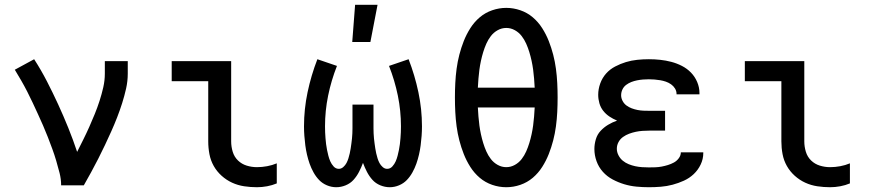

<svg xmlns="http://www.w3.org/2000/svg" viewBox="-20 -776 3640 804"><path d="M236 0Q236 -26 229.5 -51.5Q223 -77 215.5 -102.5Q208 -128 199 -152.5Q190 -177 180.5 -201.5Q171 -226 160.5 -250Q150 -274 139 -298Q128 -322 117 -345.5Q106 -369 94 -392.5Q82 -416 69 -438.5Q56 -461 42 -484L123 -528Q152 -483 176.5 -435.5Q201 -388 223.5 -339Q246 -290 266 -240.5Q286 -191 303 -140Q316 -166 329 -192Q342 -218 354 -245Q366 -272 377 -299Q388 -326 397 -354Q406 -382 412.5 -410.5Q419 -439 419 -468V-520H515V-468Q515 -436 508 -405Q501 -374 491.5 -344Q482 -314 470.5 -284.5Q459 -255 446 -226Q433 -197 419.5 -168.5Q406 -140 391.5 -111.5Q377 -83 362 -55.5Q347 -28 331 0Z M1056 8Q1029 8 1002.5 4Q976 0 952 -11Q928 -22 908 -40Q888 -58 875 -81Q862 -104 857 -130.5Q852 -157 852 -184V-436H699V-520H948V-184Q948 -162 954.5 -140.5Q961 -119 976.5 -104Q992 -89 1013 -82.5Q1034 -76 1056 -76Q1077 -76 1098.5 -80Q1120 -84 1139 -92V-8Q1120 0 1098.5 4Q1077 8 1056 8Z M1388 8Q1368 8 1349 0Q1330 -8 1316.5 -22Q1303 -36 1293 -54Q1283 -72 1276.5 -90.5Q1270 -109 1265.5 -128.5Q1261 -148 1258.5 -167.5Q1256 -187 1254.5 -207Q1253 -227 1253 -247Q1253 -319 1268 -390Q1283 -461 1309 -528L1391 -500Q1367 -439 1354 -375.5Q1341 -312 1341 -247Q1341 -234 1341.5 -222Q1342 -210 1343 -197.5Q1344 -185 1345.5 -172.5Q1347 -160 1349.5 -148Q1352 -136 1355 -124Q1358 -112 1363 -100.5Q1368 -89 1377 -79Q1386 -69 1399 -69Q1409 -69 1417.5 -76.5Q1426 -84 1431 -93.5Q1436 -103 1439 -113Q1442 -123 1444.5 -133.5Q1447 -144 1448.5 -154.5Q1450 -165 1451.5 -175.5Q1453 -186 1454 -196.5Q1455 -207 1455.5 -217.5Q1456 -228 1456 -238.5Q1456 -249 1456 -260V-338H1544V-260Q1544 -249 1544 -238.5Q1544 -228 1544.5 -217.5Q1545 -207 1546 -196.5Q1547 -186 1548.5 -175.5Q1550 -165 1551.5 -154.5Q1553 -144 1555.5 -133.5Q1558 -123 1561 -113Q1564 -103 1569 -93.5Q1574 -84 1582.5 -76.5Q1591 -69 1601 -69Q1614 -69 1623 -79Q1632 -89 1637 -100.5Q1642 -112 1645 -124Q1648 -136 1650.5 -148Q1653 -160 1654.5 -172.5Q1656 -185 1657 -197.5Q1658 -210 1658.5 -222Q1659 -234 1659 -247Q1659 -312 1646 -375.5Q1633 -439 1609 -500L1691 -528Q1717 -461 1732 -390Q1747 -319 1747 -247Q1747 -227 1745.5 -207Q1744 -187 1741.5 -167.5Q1739 -148 1734.5 -128.5Q1730 -109 1723.5 -90.5Q1717 -72 1707 -54Q1697 -36 1683.5 -22Q1670 -8 1651 0Q1632 8 1612 8Q1592 8 1572.5 0Q1553 -8 1539.5 -23Q1526 -38 1516.5 -56.5Q1507 -75 1500 -94Q1493 -75 1483.5 -56.5Q1474 -38 1460.5 -23Q1447 -8 1427.5 0Q1408 8 1388 8ZM1455 -600 1467 -756H1561L1531 -600Z M2100 8Q2070 8 2041 -2Q2012 -12 1989 -31.5Q1966 -51 1949.5 -77Q1933 -103 1922 -131Q1911 -159 1903.5 -188Q1896 -217 1892 -247Q1888 -277 1886.5 -307Q1885 -337 1885 -368Q1885 -398 1886.5 -428Q1888 -458 1892 -488Q1896 -518 1903.5 -547Q1911 -576 1922 -604Q1933 -632 1949.5 -658Q1966 -684 1989 -703.5Q2012 -723 2041 -733Q2070 -743 2100 -743Q2130 -743 2159 -733Q2188 -723 2211 -703.5Q2234 -684 2250.5 -658Q2267 -632 2278 -604Q2289 -576 2296.5 -547Q2304 -518 2308 -488Q2312 -458 2313.5 -428Q2315 -398 2315 -368Q2315 -337 2313.5 -307Q2312 -277 2308 -247Q2304 -217 2296.5 -188Q2289 -159 2278 -131Q2267 -103 2250.5 -77Q2234 -51 2211 -31.5Q2188 -12 2159 -2Q2130 8 2100 8ZM2219 -409Q2218 -428 2216.5 -447Q2215 -466 2212.5 -484.5Q2210 -503 2206 -521.5Q2202 -540 2196.5 -558Q2191 -576 2183.5 -593Q2176 -610 2164.5 -625Q2153 -640 2136 -649.5Q2119 -659 2100 -659Q2081 -659 2064 -649.5Q2047 -640 2035.5 -625Q2024 -610 2016.5 -593Q2009 -576 2003.5 -558Q1998 -540 1994 -521.5Q1990 -503 1987.5 -484.5Q1985 -466 1983.5 -447Q1982 -428 1981 -409ZM2100 -76Q2119 -76 2136 -85.5Q2153 -95 2164.5 -110Q2176 -125 2183.5 -142Q2191 -159 2196.5 -177Q2202 -195 2206 -213.5Q2210 -232 2212.5 -250.5Q2215 -269 2216.5 -288Q2218 -307 2219 -326H1981Q1982 -307 1983.5 -288Q1985 -269 1987.5 -250.5Q1990 -232 1994 -213.5Q1998 -195 2003.5 -177Q2009 -159 2016.5 -142Q2024 -125 2035.5 -110Q2047 -95 2064 -85.5Q2081 -76 2100 -76Z M2697 8Q2671 8 2645 5.5Q2619 3 2594 -4.5Q2569 -12 2545.5 -24.5Q2522 -37 2504.5 -56.5Q2487 -76 2478 -101Q2469 -126 2469 -152Q2469 -172 2475 -192.5Q2481 -213 2495 -228Q2509 -243 2526.5 -253.5Q2544 -264 2564 -271Q2547 -278 2532 -288Q2517 -298 2506 -312Q2495 -326 2490 -343.5Q2485 -361 2485 -379Q2485 -403 2493.5 -426.5Q2502 -450 2518 -468Q2534 -486 2556 -497.5Q2578 -509 2601 -516Q2624 -523 2648.5 -525.5Q2673 -528 2697 -528Q2721 -528 2744.5 -525.5Q2768 -523 2791 -517Q2814 -511 2835.5 -500Q2857 -489 2873.5 -472Q2890 -455 2899.5 -432.5Q2909 -410 2909 -387V-381H2813V-383Q2813 -395 2806.5 -405.5Q2800 -416 2790 -423Q2780 -430 2768.5 -434Q2757 -438 2745 -440Q2733 -442 2721 -443Q2709 -444 2697 -444Q2685 -444 2672.5 -443Q2660 -442 2647.5 -439.5Q2635 -437 2623.5 -432.5Q2612 -428 2602 -420.5Q2592 -413 2586.5 -401.5Q2581 -390 2581 -377Q2581 -365 2587 -353.5Q2593 -342 2603 -334.5Q2613 -327 2625 -322.5Q2637 -318 2649.5 -315.5Q2662 -313 2674.5 -312.5Q2687 -312 2700 -312H2765V-229H2700Q2685 -229 2670.5 -228Q2656 -227 2642 -224Q2628 -221 2614.5 -216Q2601 -211 2589 -202.5Q2577 -194 2570 -181Q2563 -168 2563 -153Q2563 -139 2570 -125.5Q2577 -112 2588 -103Q2599 -94 2612.5 -88.5Q2626 -83 2640 -80Q2654 -77 2668.5 -76Q2683 -75 2697 -75Q2711 -75 2724.5 -75.5Q2738 -76 2751 -78.5Q2764 -81 2777 -85Q2790 -89 2802 -95.5Q2814 -102 2822.5 -113.5Q2831 -125 2831 -138H2925V-135Q2925 -110 2914 -87Q2903 -64 2885 -47Q2867 -30 2844 -19.5Q2821 -9 2796.5 -2.5Q2772 4 2747 6Q2722 8 2697 8Z M3456 8Q3429 8 3402.5 4Q3376 0 3352 -11Q3328 -22 3308 -40Q3288 -58 3275 -81Q3262 -104 3257 -130.5Q3252 -157 3252 -184V-436H3099V-520H3348V-184Q3348 -162 3354.5 -140.5Q3361 -119 3376.5 -104Q3392 -89 3413 -82.5Q3434 -76 3456 -76Q3477 -76 3498.5 -80Q3520 -84 3539 -92V-8Q3520 0 3498.5 4Q3477 8 3456 8Z"/></svg>

Font: Iosevka Medium Extended
Style: Regular
Weight: 500
Width: 7
Monospace: yes
Designer: Belleve Invis
Foundry: Belleve Invis
Version: Version 32.5.0; ttfautohint (v1.8.4)